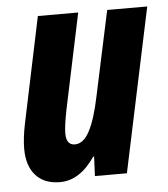

<svg xmlns="http://www.w3.org/2000/svg" viewBox="-45 -589 561 640"><g transform="rotate(-5 235.5 -269.0)"><path d="M21 -111Q21 -147 31 -195L105 -548H240L173 -230Q162 -175 162 -150Q162 -111 191 -111Q220 -111 240.5 -150.5Q261 -190 276 -263L337 -548H471L355 0H248L251 -65H248Q197 10 131 10Q78 10 49.5 -22Q21 -54 21 -111Z"/></g></svg>

Font: Noto Sans Display Ex Bold Cond
Style: Italic
Weight: 800
Width: 3
Italic angle: -12°
Designer: Monotype Design team
Foundry: Monotype Imaging Inc.
Version: Version 1.000